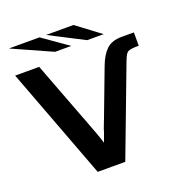

<svg xmlns="http://www.w3.org/2000/svg" viewBox="-149 -991 1081 1126"><g transform="rotate(-20 392.0 -428.0)"><path d="M28 -857H219L377 -746H276ZM260 -857H431L579 -746H476ZM8 -695H158L298 -326V-327Q349 -195 363 -147Q379 -191 388 -216H387Q391 -228 399.5 -249.5Q408 -271 411 -279L521 -570Q544 -631 577.5 -663Q611 -695 673 -695H749V-612Q696 -612 681.5 -603Q667 -594 656 -564Q655 -562 653.5 -558Q652 -554 651 -552L442 1H270Z"/></g></svg>

Font: Coval
Style: ExtraBold
Weight: 800
Foundry: Context Ltd
Version: Version 001.000